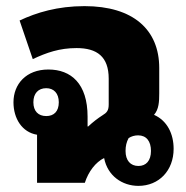

<svg xmlns="http://www.w3.org/2000/svg" viewBox="-20 -597 608 627"><path d="M547 -111C547 -160 526 -203 483 -222C499 -240 500 -266 500 -292V-375C500 -500 415 -577 256 -577C168 -577 99 -556 44 -530L87 -404C132 -425 174 -440 230 -440C297 -440 335 -412 335 -340V-256C335 -236 329 -229 314 -220C300 -211 284 -199 268 -184H266V-216C266 -324 212 -370 138 -370C65 -370 24 -322 24 -263C24 -210 52 -165 101 -157V0H257C269 -37 292 -67 320 -81C331 -23 379 10 432 10C499 10 547 -40 547 -111ZM131 -218C105 -218 89 -234 89 -263C89 -292 105 -309 131 -309C156 -309 172 -292 172 -263C172 -233 156 -218 131 -218ZM432 -55C406 -55 390 -73 390 -104C390 -120 393 -133 400 -146C409 -152 420 -155 431 -155C458 -155 473 -136 473 -104C473 -72 457 -55 432 -55Z"/></svg>

Font: Noto Sans Thai Looped Condensed Black
Style: Regular
Weight: 900
Width: 3
Designer: Sasikarn Vongin, Ben Mitchell
Foundry: The Fontpad Ltd
Version: Version 1.001